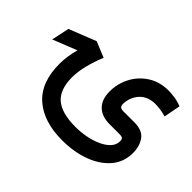

<svg xmlns="http://www.w3.org/2000/svg" viewBox="-127 -603 1074 1074"><g transform="rotate(45 410.5 -66.0)"><path d="M289.1 -247.1Q267.1 -193.4 254.2 -141.4Q241.2 -89.4 241.2 -44.9Q241.2 50.8 291 94.2Q340.8 137.7 448.7 138.2Q491.2 138.2 533 130.4Q574.7 122.6 608.9 106.9Q643.1 91.3 663.8 69.1Q684.6 46.9 684.6 17.6Q684.6 3.4 678.5 -2.2Q672.4 -7.8 652.8 -7.8H575.7Q513.2 -7.8 479.5 -41.5Q445.8 -75.2 445.8 -138.2Q445.8 -199.2 473.9 -253.2Q502 -307.1 554 -340.8Q606 -374.5 677.2 -374.5Q695.8 -374.5 724.9 -370.4Q753.9 -366.2 781.2 -355L762.2 -255.9Q740.7 -262.7 719 -265.9Q697.3 -269 677.2 -269Q640.1 -269 615 -255.9Q589.8 -242.7 575.2 -222.4Q560.5 -202.1 554.2 -181.2Q547.9 -160.2 547.9 -144.5Q547.9 -127.4 554.2 -120.4Q560.5 -113.3 580.6 -113.3H668.5Q730.5 -112.8 756.3 -76.4Q782.2 -40 782.2 13.7Q782.2 85.4 738 137Q693.8 188.5 618.9 216.1Q543.9 243.7 451.2 243.7Q303.7 243.7 220.9 170.4Q138.2 97.2 138.2 -48.3Q138.2 -78.1 142.8 -109.4Q147.5 -140.6 156.2 -172.9L13.2 -116.2L35.6 -221.7L195.8 -285.2Z"/></g></svg>

Font: Vazir Medium UI
Style: Medium-UI
Weight: 500
Designer: Saber Rastikerdar
Foundry: Saber Rastikerdar
Version: Version 30.0.0